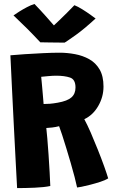

<svg xmlns="http://www.w3.org/2000/svg" viewBox="-20 -928 587 960"><path d="M65.5 12.5Q62.5 -43.5 58.2 -125Q54 -206.5 49.2 -299.2Q44.5 -392 40 -483.5Q35.5 -575 32 -651.5Q58 -654 102.5 -657Q147 -660 194.8 -662.2Q242.5 -664.5 278 -664.5Q316.5 -664.5 355.2 -657.2Q394 -650 426.2 -632Q458.5 -614 478 -580.8Q497.5 -547.5 497.5 -495Q497.5 -443.5 471.2 -398Q445 -352.5 401.5 -332Q416 -305.5 433.8 -264.8Q451.5 -224 469.2 -179.5Q487 -135 500.8 -96.5Q514.5 -58 521 -36Q506.5 -27 482 -19Q457.5 -11 432.2 -4.5Q407 2 388 5.8Q369 9.5 365.5 9.5Q361.5 -10.5 353 -43Q344.5 -75.5 333.5 -113.5Q322.5 -151.5 311.2 -188.2Q300 -225 290.5 -254Q281 -283 275.5 -297Q258 -292.5 240.8 -290.5Q223.5 -288.5 211.5 -288Q213.5 -273.5 216.5 -236.8Q219.5 -200 222.8 -154.5Q226 -109 228.2 -66.5Q230.5 -24 231.5 2Q201.5 8.5 153.5 10.5Q105.5 12.5 65.5 12.5ZM198 -408Q213 -408 229.5 -409.2Q246 -410.5 268.5 -414.5Q317 -423 337.2 -441Q357.5 -459 357.5 -490.5Q357.5 -531 330.2 -540.2Q303 -549.5 260 -549.5Q244 -549.5 219.2 -547.2Q194.5 -545 186 -544Q187.5 -529.5 190 -501.8Q192.5 -474 194.8 -447Q197 -420 198 -408ZM352 -902Q369 -895.5 392.2 -881Q415.5 -866.5 434.2 -852.8Q453 -839 458 -835.5Q399 -781.5 359.2 -753.2Q319.5 -725 303.5 -715Q292.5 -715 269.5 -715.2Q246.5 -715.5 221.8 -715.8Q197 -716 181.5 -716.5Q149.5 -751 116.8 -783.8Q84 -816.5 47.5 -851Q58 -858.5 76.2 -870Q94.5 -881.5 114.8 -892.2Q135 -903 152.5 -908Q182.5 -877 210.2 -845.8Q238 -814.5 249.5 -801Q259 -809.5 276.8 -826.8Q294.5 -844 314.8 -864Q335 -884 352 -902Z"/></svg>

Font: Grandstander
Style: Bold
Weight: 700
Designer: Tyler Finck
Foundry: Etcetera Type Co
Version: Version 1.200; ttfautohint (v1.8.3)